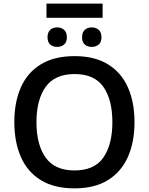

<svg xmlns="http://www.w3.org/2000/svg" viewBox="-20 -1037 827 1067"><path d="M727.5 -357.9Q727.5 -247.6 690.7 -164.8Q653.8 -82 579.8 -36.1Q505.9 9.8 394 9.8Q280.3 9.8 206.1 -36.4Q131.8 -82.5 95.7 -165.5Q59.6 -248.5 59.6 -358.9Q59.6 -468.8 95.9 -551.3Q132.3 -633.8 206.8 -679.4Q281.2 -725.1 395 -725.1Q505.9 -725.1 579.8 -679.7Q653.8 -634.3 690.7 -551.8Q727.5 -469.2 727.5 -357.9ZM182.6 -357.9Q182.6 -233.4 233.4 -161.6Q284.2 -89.8 394 -89.8Q504.4 -89.8 554.4 -161.6Q604.5 -233.4 604.5 -357.9Q604.5 -483.4 554.4 -554.4Q504.4 -625.5 395 -625.5Q284.7 -625.5 233.6 -554Q182.6 -482.4 182.6 -357.9ZM550.3 -1017.1V-938H238.3V-1017.1ZM297.4 -884.8Q320.8 -884.8 336.2 -871.1Q351.6 -857.4 351.6 -830.1Q351.6 -802.7 336.2 -789.6Q320.8 -776.4 297.4 -776.4Q273.9 -776.4 259 -789.6Q244.1 -802.7 244.1 -830.1Q244.1 -857.4 259 -871.1Q273.9 -884.8 297.4 -884.8ZM489.7 -884.8Q513.2 -884.8 528.6 -871.1Q543.9 -857.4 543.9 -830.1Q543.9 -802.7 528.6 -789.6Q513.2 -776.4 489.7 -776.4Q466.3 -776.4 451.2 -789.6Q436 -802.7 436 -830.1Q436 -857.4 451.2 -871.1Q466.3 -884.8 489.7 -884.8Z"/></svg>

Font: Open Sans SemiBold
Style: Regular
Weight: 600
Designer: Monotype Design Team
Foundry: Monotype Imaging Inc.
Version: Version 3.003; ttfautohint (v1.8.4)